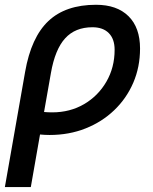

<svg xmlns="http://www.w3.org/2000/svg" viewBox="-25 -547 631 792"><path d="M371.1 -527.3Q457.5 -527.3 505.1 -480.2Q552.7 -433.1 552.7 -346.7Q552.7 -270.5 524.7 -205.6Q496.6 -140.6 446 -92.3Q395.5 -43.9 327.6 -17.1Q259.8 9.8 179.7 9.8Q160.6 9.8 140.1 7.8L102.1 224.6H-4.9L78.6 -250.5Q103.5 -393.1 174.6 -460.2Q245.6 -527.3 371.1 -527.3ZM156.7 -85Q172.9 -83.5 190.4 -83.5Q263.7 -83.5 321.8 -117.4Q379.9 -151.4 413.8 -210Q447.8 -268.6 447.8 -341.8Q447.8 -386.2 423.8 -410.4Q399.9 -434.6 356.4 -434.6Q285.2 -434.6 243.7 -388.9Q202.1 -343.3 185.1 -246.1Z"/></svg>

Font: Cascadia Mono PL
Style: Italic
Weight: 400
Italic angle: -10°
Monospace: yes
Designer: Aaron Bell
Foundry: Saja Typeworks
Version: Version 2404.023; ttfautohint (v1.8.4)